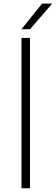

<svg xmlns="http://www.w3.org/2000/svg" viewBox="-20 -1012 300 1032"><path d="M95.5 0V-808H141V0ZM95.5 -855 206 -992.5H260.5L141.5 -855Z"/></svg>

Font: Encode Sans Expanded ExtraLight
Style: Regular
Weight: 200
Width: 7
Designer: Multiple Designers
Foundry: Impallari Type
Version: Version 3.000; ttfautohint (v1.8.3) -l 8 -r 50 -G 200 -x 14 